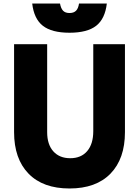

<svg xmlns="http://www.w3.org/2000/svg" viewBox="-20 -1051 790 1091"><path d="M60 -800H248V-300Q248 -230 283 -191Q318 -152 379 -152Q441 -152 475.5 -192.5Q510 -233 510 -306V-800H690V-300Q690 -149 608 -64.5Q526 20 375 20Q224 20 142 -64.5Q60 -149 60 -300ZM321 -1031Q326 -1003 338.5 -990Q351 -977 375 -977Q399 -977 412 -990Q425 -1003 429 -1031H587Q577 -944 526.5 -904.5Q476 -865 375 -865Q274 -865 223.5 -904.5Q173 -944 163 -1031Z"/></svg>

Font: Martian Mono SemiExpanded ExtraBold
Style: Regular
Weight: 800
Width: 6
Designer: Roman Shamin
Foundry: Evil Martians
Version: Version 1.000